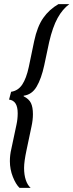

<svg xmlns="http://www.w3.org/2000/svg" viewBox="-20 -763 357 933"><path d="M28 20Q28 -10 35 -39L60 -157Q66 -184 66 -213Q66 -274 24 -279L34 -317Q68 -322 88 -352Q108 -382 120 -438L146 -563Q161 -634 190 -675.5Q219 -717 264 -743H317Q284 -719 260 -675.5Q236 -632 219 -559L195 -446Q181 -381 158 -342Q135 -303 95 -298V-295Q121 -282 130.5 -262Q140 -242 140 -208Q140 -180 133 -148L109 -34Q97 22 97 53Q97 87 105.5 112Q114 137 129 150H75Q57 133 42.5 96.5Q28 60 28 20Z"/></svg>

Font: Saira Ultra Condensed Medium
Style: Italic
Weight: 500
Width: 1
Italic angle: -12°
Designer: Hector Gatti with collaboration of the Omnibus-Type team
Foundry: Omnibus-Type
Version: Version 1.001; ttfautohint (v1.8)